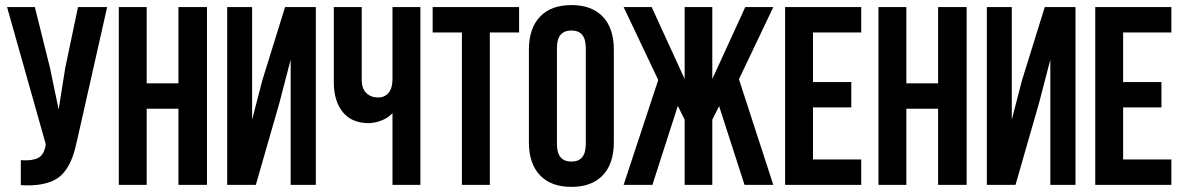

<svg xmlns="http://www.w3.org/2000/svg" viewBox="-20 -728 4660 756"><path d="M401.9 -700.2 284.2 -178.2Q275.9 -138.2 265.6 -110.1Q255.4 -82 238.8 -58.3Q222.2 -34.7 198.7 -21.5Q175.3 -8.3 141.4 -2.2Q107.4 3.9 62 1V-97.2Q106.9 -94.2 129.9 -106Q152.8 -117.7 159.2 -153.8L160.2 -160.2L7.8 -700.2H117.2L176.8 -460.9L210.9 -296.9L236.8 -460L287.1 -700.2Z M557.6 -299.8V0H447.8V-700.2H557.6V-399.9H682.6V-700.2H794.9V0H682.6V-299.8Z M1079.6 -320.8 987.3 0H874.5V-700.2H972.7V-256.8L1012.7 -411.1L1102.5 -700.2H1223.6V0H1124.5V-493.2Z M1525.4 -700.2H1635.3V0H1525.4V-282.2Q1508.3 -263.7 1481.7 -253.4Q1455.1 -243.2 1431.2 -243.2Q1365.2 -243.2 1329.8 -286.6Q1294.4 -330.1 1294.4 -403.8V-700.2H1404.3V-413.1Q1404.3 -379.4 1422.4 -361.8Q1440.4 -344.2 1468.3 -344.2Q1495.1 -344.2 1510.3 -362.8Q1525.4 -381.3 1525.4 -416Z M1683.6 -600.1V-700.2H2023.9V-600.1H1908.7V0H1798.8V-600.1Z M2172.9 -539.1V-161.1Q2172.9 -91.8 2230 -91.8Q2286.6 -91.8 2286.6 -161.1V-539.1Q2286.6 -607.9 2230 -607.9Q2172.9 -607.9 2172.9 -539.1ZM2062.5 -168V-532.2Q2062.5 -616.2 2106 -662.1Q2149.4 -708 2230 -708Q2310.5 -708 2353.8 -662.1Q2397 -616.2 2397 -532.2V-168Q2397 -84 2353.8 -38.1Q2310.5 7.8 2230 7.8Q2149.4 7.8 2106 -38.1Q2062.5 -84 2062.5 -168Z M2784.7 -700.2V-417L2914.6 -700.2H3024.9L2889.6 -416L3024.9 0H2911.6L2811.5 -310.1L2784.7 -256.8V0H2675.8V-256.8L2648.9 -311L2548.8 0H2435.5L2571.8 -413.1L2435.5 -700.2H2545.9L2675.8 -417V-700.2Z M3181.2 -600.1V-404.8H3332V-305.2H3181.2V-100.1H3371.1V0H3071.3V-700.2H3371.1V-600.1Z M3548.8 -299.8V0H3439V-700.2H3548.8V-399.9H3673.8V-700.2H3786.1V0H3673.8V-299.8Z M4070.8 -320.8 3978.5 0H3865.7V-700.2H3963.9V-256.8L4003.9 -411.1L4093.8 -700.2H4214.8V0H4115.7V-493.2Z M4402.3 -600.1V-404.8H4553.2V-305.2H4402.3V-100.1H4592.3V0H4292.5V-700.2H4592.3V-600.1Z"/></svg>

Font: Bebas Neue Bold
Style: Regular
Weight: 700
Designer: Ryoichi Tsunekawa
Foundry: Ryoichi Tsunekawa
Version: Version 1.300